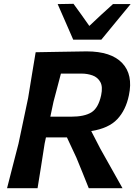

<svg xmlns="http://www.w3.org/2000/svg" viewBox="-20 -987 730 1007"><path d="M17 0Q32 -59 45.8 -112.5Q59.5 -166 77 -233.5L127.5 -473Q139 -544 148.2 -599.8Q157.5 -655.5 167 -713Q221.5 -714 290 -715.2Q358.5 -716.5 434.5 -717.5Q562.5 -717.5 620.8 -656.5Q679 -595.5 656 -487Q640 -409.5 595 -361.8Q550 -314 458.5 -299.5L506.5 -206.5Q525 -173.5 546 -136.2Q567 -99 587 -63.2Q607 -27.5 622.5 0H445.5Q428 -44 412 -83.5Q396 -123 380.5 -160.5L331 -266.5H221L214 -233.5Q203.5 -165.5 195 -111.8Q186.5 -58 177 0ZM408.5 -601H299.5Q290.5 -566.5 281 -530.5Q271.5 -494.5 260.5 -453L244 -375H352.5Q423 -375 459.5 -397.8Q496 -420.5 510.5 -487.5Q520 -532.5 506 -557.2Q492 -582 465 -591.5Q438 -601 408.5 -601ZM364 -779Q344 -825.5 323.2 -872.5Q302.5 -919.5 282.5 -965.5L365.5 -967Q385.5 -939.5 406.8 -910Q428 -880.5 448.5 -851Q479 -880.5 510.5 -909.2Q542 -938 572.5 -965.5H665Q625.5 -918 587.8 -871.8Q550 -825.5 511.5 -779Z"/></svg>

Font: Commissioner Loud SemiBold
Style: Italic
Weight: 600
Italic angle: -12°
Designer: Kostas Bartsokas
Foundry: Kostas Bartsokas
Version: Version 1.000; ttfautohint (v1.8.3)